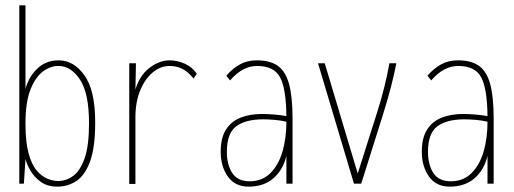

<svg xmlns="http://www.w3.org/2000/svg" viewBox="-20 -685 1915 716"><path d="M194 11Q157 11 132.5 -6.5Q108 -24 94 -48Q80 -72 75 -92L69 0H52V-665H75V-354Q88 -400 120 -430Q152 -460 199 -460Q255 -460 295 -404Q335 -348 335 -229Q335 -134 315.5 -82Q296 -30 264 -9.5Q232 11 194 11ZM196 -10Q227 -10 253 -29Q279 -48 295.5 -94.5Q312 -141 312 -225Q312 -336 279 -387Q246 -438 200 -439Q170 -440 141.5 -419.5Q113 -399 94 -352Q75 -305 75 -223Q75 -156 86.5 -113.5Q98 -71 117 -49Q136 -27 157 -18.5Q178 -10 196 -10Z M462 1V-449H487L485 -351Q500 -403 537 -431.5Q574 -460 612 -460Q641 -460 669 -447.5Q697 -435 714 -410L702 -392Q680 -419 658.5 -429Q637 -439 613 -439Q578 -439 549 -414.5Q520 -390 502.5 -347Q485 -304 485 -248V1Z M907 11Q856 11 829.5 -27Q803 -65 803 -119Q803 -172 823.5 -203Q844 -234 879 -247Q914 -260 957 -260Q975 -260 1001 -258Q1027 -256 1048 -252Q1047 -354 1024.5 -396.5Q1002 -439 939 -439Q884 -439 838 -385L824 -403Q848 -430 875 -445Q902 -460 938 -460Q987 -460 1016 -439.5Q1045 -419 1058 -371.5Q1071 -324 1071 -241V0H1048V-104Q1036 -52 1000 -20.5Q964 11 907 11ZM826 -119Q826 -71 846 -40Q866 -9 911 -9Q958 -9 988.5 -39.5Q1019 -70 1033.5 -120Q1048 -170 1048 -231Q1029 -236 1004 -238Q979 -240 962 -240Q896 -240 861 -214Q826 -188 826 -119Z M1300 0 1166 -449H1191L1314 -38L1387 -268Q1404 -322 1414.5 -365.5Q1425 -409 1432 -449H1458Q1450 -407 1438 -361Q1426 -315 1408 -257L1327 0Z M1657 11Q1606 11 1579.5 -27Q1553 -65 1553 -119Q1553 -172 1573.5 -203Q1594 -234 1629 -247Q1664 -260 1707 -260Q1725 -260 1751 -258Q1777 -256 1798 -252Q1797 -354 1774.5 -396.5Q1752 -439 1689 -439Q1634 -439 1588 -385L1574 -403Q1598 -430 1625 -445Q1652 -460 1688 -460Q1737 -460 1766 -439.5Q1795 -419 1808 -371.5Q1821 -324 1821 -241V0H1798V-104Q1786 -52 1750 -20.5Q1714 11 1657 11ZM1576 -119Q1576 -71 1596 -40Q1616 -9 1661 -9Q1708 -9 1738.5 -39.5Q1769 -70 1783.5 -120Q1798 -170 1798 -231Q1779 -236 1754 -238Q1729 -240 1712 -240Q1646 -240 1611 -214Q1576 -188 1576 -119Z"/></svg>

Font: Inconsolata Condensed ExtraLight
Style: Regular
Weight: 200
Width: 3
Monospace: yes
Designer: Raph Levien, Cyreal, Brenton Simpson
Foundry: Raph Levien, Cyreal, Google
Version: Version 3.100; ttfautohint (v1.8.4.7-5d5b)